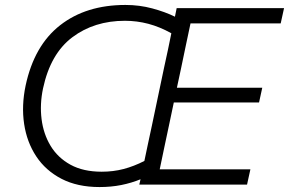

<svg xmlns="http://www.w3.org/2000/svg" viewBox="-20 -746 1168 776"><path d="M382.5 10Q293 10 228.8 -23.2Q164.5 -56.5 126.5 -114Q88.5 -171.5 77.5 -245.2Q66.5 -319 83.5 -400Q118 -562 223 -644Q328 -726 487 -726Q543.5 -726 595.5 -712Q647.5 -698 687 -678.5L694 -713H1128L1114.5 -651.5H750Q740.5 -606.5 731 -561.8Q721.5 -517 711 -466L695 -391.5H1040L1027 -332H682.5L664.5 -246.5Q653.5 -195.5 644.2 -151Q635 -106.5 625.5 -61.5H992L978.5 0H543Q545.5 -10.5 548 -21.5Q511.5 -6.5 470.2 1.8Q429 10 382.5 10ZM154 -389Q140.5 -325 148 -264.8Q155.5 -204.5 184.5 -156.5Q213.5 -108.5 265 -80.2Q316.5 -52 391 -52Q438 -52 479.8 -63Q521.5 -74 563.5 -95.5Q570.5 -129 577.8 -163.5Q585 -198 593.5 -236.5L643 -472Q651.5 -510.5 658.8 -544.8Q666 -579 672.5 -611.5Q626 -637.5 579.5 -649.8Q533 -662 485 -662Q361 -662 272.5 -595.5Q184 -529 154 -389Z"/></svg>

Font: Commissioner Light
Style: Italic
Weight: 300
Italic angle: -12°
Designer: Kostas Bartsokas
Foundry: Kostas Bartsokas
Version: Version 1.000; ttfautohint (v1.8.3)